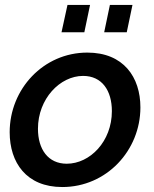

<svg xmlns="http://www.w3.org/2000/svg" viewBox="-20 -744 622 774"><path d="M228 -614H320L343 -724H252ZM400 -614H491L514 -724H423ZM19 -211C19 -89 86 10 231 10C410 10 546 -138 546 -311C546 -433 478 -532 332 -532C155 -532 19 -385 19 -211ZM431 -296C431 -174 343 -84 249 -84C174 -84 133 -142 133 -225C133 -346 222 -438 315 -438C391 -438 431 -379 431 -296Z"/></svg>

Font: FIGSv2-sans-serif SmBold Italic
Style: Regular
Weight: 600
Italic angle: -12°
Designer: Matt McInerney, Pablo Impallari, Rodrigo Fuenzalida
Foundry: Matt McInerney, Pablo Impallari, Rodrigo Fuenzalida
Version: Version 4.020;hotconv 1.0.109;makeotfexe 2.5.65596